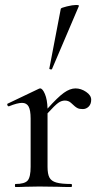

<svg xmlns="http://www.w3.org/2000/svg" viewBox="-20 -751 409 771"><path d="M170.9 -295.9V-81.1Q170.9 -52.2 178.5 -38.1Q186 -23.9 206.1 -18.1Q226.1 -12.2 266.1 -12.2Q269 -12.2 269 -6.1Q269 0 266.1 0Q232.9 0 212.9 -1L137.2 -2L81.1 -1Q66.9 0 42 0Q40 0 40 -6.1Q40 -12.2 42 -12.2Q79.1 -12.2 91.1 -26.1Q103 -40 103 -81.1V-274.9Q103 -308.1 95 -323Q86.9 -337.9 68.4 -337.9Q49.8 -337.9 16.1 -324.2H14.2Q11.2 -324.2 9.5 -329.1Q7.8 -334 11.2 -335L134.8 -394Q138.7 -396 141.1 -396Q150.9 -396 160.4 -373.5Q169.9 -351.1 170.9 -314.9Q211.9 -360.8 236.6 -378.4Q261.2 -396 283.2 -396Q305.2 -396 325.7 -382.1Q346.2 -368.2 346.2 -350.6Q346.2 -333 336.2 -323Q326.2 -313 312.7 -313Q299.3 -313 292.2 -316.4Q285.2 -319.8 280 -324.5Q274.9 -329.1 264.9 -338.1Q254.9 -347.2 240.7 -347.2Q226.6 -347.2 213.4 -337.6Q200.2 -328.1 170.9 -295.9ZM178.2 -476.1 224.1 -715.8Q225.1 -719.7 248.5 -725.3Q272 -731 285.2 -731Q298.3 -731 296.9 -727.1L189 -474.1Q189 -472.2 185.5 -472.2Q182.1 -472.2 179.4 -473.6Q176.8 -475.1 178.2 -476.1Z"/></svg>

Font: Cormorant-Medium
Style: Regular
Weight: 500
Designer: Christian Thalmann (Catharsis Fonts)
Version: Version 3.000